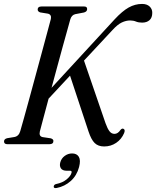

<svg xmlns="http://www.w3.org/2000/svg" viewBox="-24 -733 794 976"><path d="M178.5 -64.5Q173 -40 193 -36L233.5 -30Q247.5 -26 247.5 -16.5Q247.5 0 227.5 0H13.5Q-3.5 0 -3.5 -14Q-3.5 -26.5 12.5 -30.5L49 -36.5Q71.5 -40.5 79 -66.5Q85.5 -89 98 -133.5Q110.5 -178 126 -235.2Q141.5 -292.5 158.2 -353.8Q175 -415 190.2 -471.8Q205.5 -528.5 217.2 -572Q229 -615.5 234.5 -636.5Q239 -658.5 220 -663.5L180 -670Q167.5 -674.5 167.5 -684.5Q167.5 -700 186.5 -700H404Q419 -700 419 -687Q419 -674 403 -669.5L358.5 -661Q339.5 -656.5 333 -633.5Q328 -615 317.8 -578.5Q307.5 -542 294.2 -493.8Q281 -445.5 266.5 -392Q252 -338.5 238 -286.5L559 -635Q597.5 -676.5 630 -694.8Q662.5 -713 698 -713Q723 -713 736.8 -699.8Q750.5 -686.5 750 -667.5Q750 -643 736 -630.5Q722 -618 698.5 -618Q680 -618 667 -623.5Q654 -629 637.5 -629Q617 -629 595.2 -618.8Q573.5 -608.5 548 -580.5L403 -425L512.5 -106.5Q522.5 -78.5 532.8 -65.5Q543 -52.5 558 -52.5Q575 -52.5 588.5 -72.5Q596 -81.5 603 -78.5Q614 -74.5 607 -56.5Q593.5 -25 566.5 -6.8Q539.5 11.5 505.5 11.5Q475 11.5 457.2 -6Q439.5 -23.5 426 -64.5L332 -348.5L223 -231.5Q208 -175 196 -130.5Q184 -86 178.5 -64.5ZM316 135Q293.5 135 285.5 122.5Q277.5 110 282.5 92Q288 72 305 59.5Q322 47 342.5 47Q366.5 47 376.8 64.2Q387 81.5 378 116Q366.5 159.5 335.8 187Q305 214.5 264.5 222.5Q249 225.5 249 215.5Q250 205 261.5 202.5Q294 196 314.8 178.8Q335.5 161.5 339.5 145.5Q342.5 135 332.5 135Z"/></svg>

Font: Fraunces 144pt S050
Style: Italic
Weight: 400
Italic angle: -16°
Version: Version 1.000; ttfautohint (v1.8.3)